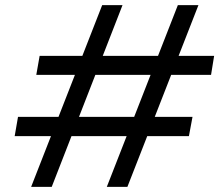

<svg xmlns="http://www.w3.org/2000/svg" viewBox="-20 -726 854 746"><path d="M395 0 671 -706H751L475 0ZM101 0 377 -706H456L181 0ZM37 -197 50 -272H728L714 -197ZM121 -435 134 -509H812L800 -435Z"/></svg>

Font: DM Sans 24pt
Style: Italic
Weight: 400
Italic angle: -10°
Designer: Colophon Foundry, Jonny Pinhorn
Foundry: Colophon Foundry
Version: Version 4.004;gftools[0.9.30]